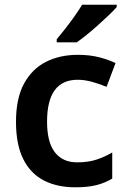

<svg xmlns="http://www.w3.org/2000/svg" viewBox="-20 -786 543 816"><path d="M300 10Q222 10 165.5 -19.5Q109 -49 78.5 -110.5Q48 -172 48 -268Q48 -368 82 -430.5Q116 -493 175 -523Q234 -553 311 -553Q362 -553 402 -542.5Q442 -532 471 -518L433 -417Q401 -430 370 -438.5Q339 -447 310 -447Q180 -447 180 -269Q180 -182 213 -139Q246 -96 308 -96Q354 -96 389.5 -107.5Q425 -119 457 -138V-27Q425 -8 389 1Q353 10 300 10ZM476 -756Q464 -742 443 -722Q422 -702 397.5 -680Q373 -658 349 -638.5Q325 -619 306 -606H221V-619Q237 -638 257 -663.5Q277 -689 296.5 -716.5Q316 -744 329 -766H476Z"/></svg>

Font: Noto Sans Sora Sompeng SemiBold
Style: Regular
Weight: 600
Version: Version 2.101